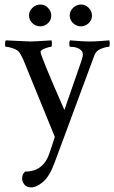

<svg xmlns="http://www.w3.org/2000/svg" viewBox="-20 -601 502 843"><path d="M111.3 -418.9Q127.9 -418.9 142.1 -419.9Q156.2 -420.9 174.3 -421.9Q192.4 -422.9 206.1 -423.8Q208 -418 208 -409.2Q208 -395.5 204.1 -395.5Q196.3 -395.5 178.2 -388.7Q160.2 -381.8 158.2 -375V-373Q158.2 -355.5 262.7 -118.2L336.9 -332Q343.8 -352.5 343.8 -362.3Q343.8 -377 328.6 -386.2Q313.5 -395.5 288.1 -395.5Q284.2 -395.5 284.2 -408.2Q284.2 -419.9 288.1 -423.8Q300.8 -422.9 326.2 -420.9Q351.6 -418.9 375 -418.9Q396.5 -418.9 421.9 -420.9Q447.3 -422.9 460 -423.8Q461.9 -418 461.9 -409.2Q461.9 -395.5 458 -395.5Q445.3 -395.5 423.3 -386.7Q401.4 -377.9 394.5 -358.4L219.7 113.3Q197.3 173.8 168.9 197.8Q140.6 221.7 117.2 221.7Q96.7 221.7 86.9 209Q77.1 196.3 77.1 183.6Q77.1 162.1 90.8 152.3Q171.9 152.3 198.2 68.4Q203.1 53.7 210 33.2Q216.8 12.7 220.7 0L81.1 -341.8Q70.3 -365.2 61.5 -375Q52.7 -383.8 34.7 -389.6Q16.6 -395.5 5.9 -395.5Q2 -395.5 2 -408.2Q2 -419.9 5.9 -423.8Q106.4 -418.9 111.3 -418.9ZM301.3 -566.9Q316.4 -581.1 335.9 -581.1Q355.5 -581.1 369.6 -566.4Q383.8 -551.8 383.8 -532.2Q383.8 -512.7 369.1 -499Q354.5 -485.4 335 -485.4Q315.4 -485.4 300.8 -499.5Q286.1 -513.7 286.1 -533.2Q286.1 -552.7 301.3 -566.9ZM122.6 -566.9Q137.7 -581.1 157.2 -581.1Q176.8 -581.1 190.9 -566.4Q205.1 -551.8 205.1 -532.2Q205.1 -512.7 190.4 -499Q175.8 -485.4 156.2 -485.4Q136.7 -485.4 122.1 -499.5Q107.4 -513.7 107.4 -533.2Q107.4 -552.7 122.6 -566.9Z"/></svg>

Font: Crimson Text
Style: Regular
Weight: 400
Version: Version 0.13